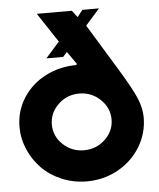

<svg xmlns="http://www.w3.org/2000/svg" viewBox="-54 -814 723 873"><g transform="rotate(-5 307.0 -377.5)"><path d="M307.6 12.2Q247.1 12.2 193.6 -10.3Q140.1 -32.7 103.3 -70.3Q66.4 -107.9 44.9 -157.5Q23.4 -207 23.4 -259.8Q23.4 -333.5 62 -393.3Q100.6 -453.1 165.3 -486.1Q230 -519 306.6 -519Q305.2 -519 307.6 -525.4L267.6 -582L249 -561H172.4L235.4 -632.3L146.5 -766.6H306.6L330.1 -735.4L354.5 -766.6H430.2L365.7 -693.4L491.2 -487.8Q552.7 -387.2 571.3 -341.6Q589.8 -295.9 589.8 -255.4Q589.8 -182.6 552.2 -121.1Q514.6 -59.6 449.7 -23.7Q384.8 12.2 307.6 12.2ZM306.6 -129.9Q362.8 -129.9 403.1 -167.7Q443.4 -205.6 443.4 -258.8Q443.4 -312 403.1 -350.3Q362.8 -388.7 306.6 -388.7Q251 -388.7 210.9 -350.3Q170.9 -312 170.9 -258.8Q170.9 -205.6 210.9 -167.7Q251 -129.9 306.6 -129.9Z"/></g></svg>

Font: Acari Sans Neue Black
Style: Regular
Weight: 900
Designer: Alfredo Marco Pradil
Foundry: Alfredo Marco Pradil
Version: Version 1.045;June 16, 2019;FontCreator 11.5.0.2425 64-bit; 